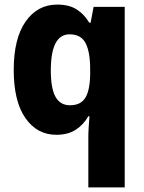

<svg xmlns="http://www.w3.org/2000/svg" viewBox="-20 -579 631 839"><path d="M366 18Q366 0 367.5 -22.5Q369 -45 371 -71H366Q345 -34 311 -12Q277 10 226 10Q142 10 91 -63Q40 -136 40 -273Q40 -411 92 -485Q144 -559 230 -559Q281 -559 314 -538.5Q347 -518 370 -480H376L389 -549H525V240H366ZM286 -119Q333 -119 353 -152Q373 -185 374 -254V-277Q374 -352 354 -390.5Q334 -429 284 -429Q202 -429 202 -271Q202 -193 222.5 -156Q243 -119 286 -119Z"/></svg>

Font: Noto Sans Malayalam SemiCondensed ExtraBold
Style: Regular
Weight: 800
Width: 4
Designer: Jelle Bosma - Monotype Design Team
Foundry: Monotype Imaging Inc.
Version: Version 2.104; ttfautohint (v1.8.4.7-5d5b)